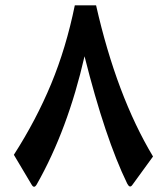

<svg xmlns="http://www.w3.org/2000/svg" viewBox="-20 -685 628 723"><path d="M556.2 -95.7 478.5 11.2Q468.8 25.4 459 6.3Q376 -164.1 298.3 -473.1Q235.4 -197.3 118.7 8.8Q108.9 26.4 99.6 11.2L32.2 -102.1Q116.2 -232.9 172.6 -368.9Q229 -504.9 261.7 -665H341.8Q418.9 -324.7 556.2 -95.7Z"/></svg>

Font: Sahel SemiBold FD
Style: SemiBold-FD
Weight: 600
Foundry: Saber Rastikerdar (saber.rastikerdar@gmail.com)
Version: Version 3.3.0